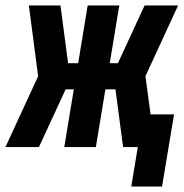

<svg xmlns="http://www.w3.org/2000/svg" viewBox="-50 -540 674 705"><path d="M432 145 456 0H402L374 -212H337L302 0H186L221 -212H191L93 0H-30L90 -260L56 -520H172L200 -308H237L272 -520H388L353 -308H383L481 -520H604L484 -260L503 -120H589L545 145Z"/></svg>

Font: Iosevka Heavy Extended
Style: Italic
Weight: 900
Width: 7
Italic angle: -9°
Monospace: yes
Designer: Belleve Invis
Foundry: Belleve Invis
Version: Version 32.5.0; ttfautohint (v1.8.4)